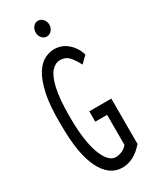

<svg xmlns="http://www.w3.org/2000/svg" viewBox="-205 -835 722 898"><g transform="rotate(-30 156.5 -386.5)"><path d="M173 10Q103 10 63 -69Q23 -148 23 -304Q21 -407 35 -471.5Q49 -536 71.5 -570.5Q94 -605 120.5 -617.5Q147 -630 171 -630Q212 -630 243 -603Q274 -576 286 -535L251 -501Q233 -536 215.5 -554Q198 -572 170 -572Q144 -572 123 -548.5Q102 -525 89.5 -470Q77 -415 77 -319Q77 -189 103.5 -118.5Q130 -48 171 -48Q186 -48 203 -55Q220 -62 233 -78V-240H169V-296H288V-51Q260 -19 231.5 -4.5Q203 10 173 10ZM172 -698Q157 -698 146.5 -710.5Q136 -723 136 -740Q136 -758 146.5 -770.5Q157 -783 172 -783Q188 -783 199 -770.5Q210 -758 210 -740Q210 -723 199 -710.5Q188 -698 172 -698Z"/></g></svg>

Font: Inconsolata ExtraCondensed Thin
Style: Regular
Weight: 100
Width: 2
Monospace: yes
Designer: Raph Levien, Cyreal, Brenton Simpson
Foundry: Raph Levien, Cyreal, Google
Version: Version 3.100; ttfautohint (v1.8.4.7-5d5b)